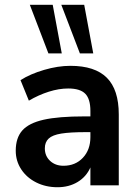

<svg xmlns="http://www.w3.org/2000/svg" viewBox="-20 -777 580 805"><path d="M478 -297V0H359V-75Q342 -36 305.5 -14Q269 8 221 8Q172 8 132 -12Q92 -32 69 -67Q46 -102 46 -145Q46 -199 73.5 -230Q101 -261 163 -275Q225 -289 334 -289H359V-312Q359 -362 337.5 -384Q316 -406 266 -406Q227 -406 184.5 -392.5Q142 -379 101 -355L66 -441Q107 -467 165 -484Q223 -501 275 -501Q378 -501 428 -451Q478 -401 478 -297ZM359 -202V-223H341Q274 -223 237 -217Q200 -211 184 -196Q168 -181 168 -155Q168 -123 190 -102.5Q212 -82 246 -82Q296 -82 327.5 -115.5Q359 -149 359 -202ZM183 -553 105 -757H201L239 -553ZM315 -553 237 -757H333L371 -553Z"/></svg>

Font: wassup Sans
Style: Bold
Weight: 700
Version: Version 2.001